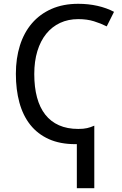

<svg xmlns="http://www.w3.org/2000/svg" viewBox="-20 -744 640 1004"><path d="M389.2 -644Q336.9 -644 294.4 -624.3Q252 -604.5 221.9 -567.4Q191.9 -530.3 175.5 -477.1Q159.2 -423.8 159.2 -356.9Q159.2 -288.1 173.6 -234.6Q188 -181.2 216.8 -144.5Q245.6 -107.9 288.6 -88.9Q331.5 -69.8 389.2 -69.8Q403.3 -69.8 414.3 -70.8Q425.3 -71.8 435.1 -74Q444.8 -76.2 453.9 -79.3Q462.9 -82.5 473.1 -86.9V240.2H381.8V9.8H374Q293.9 9.8 235.4 -16.6Q176.8 -43 138.4 -91.3Q100.1 -139.6 81.5 -207.5Q63 -275.4 63 -357.9Q63 -439 84.2 -506.3Q105.5 -573.7 147 -622.1Q188.5 -670.4 249.3 -697.3Q310.1 -724.1 389.2 -724.1Q441.9 -724.1 489.7 -713.4Q537.6 -702.6 576.2 -682.1L538.1 -606Q507.3 -621.6 471.2 -632.8Q435.1 -644 389.2 -644Z"/></svg>

Font: WenQuanYi Micro Hei Mono
Style: Regular
Weight: 400
Foundry: Ascender Corporation
Version: Version 0.2.0-beta